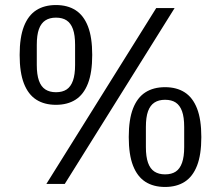

<svg xmlns="http://www.w3.org/2000/svg" viewBox="-20 -730 877 762"><path d="M237 0H164L600 -698H673ZM202 -314Q156 -314 124 -334.5Q92 -355 75 -398.5Q58 -442 58 -512Q58 -582 75 -625.5Q92 -669 124 -689.5Q156 -710 202 -710Q248 -710 280 -689.5Q312 -669 329 -625.5Q346 -582 346 -512Q346 -442 329 -398.5Q312 -355 280 -334.5Q248 -314 202 -314ZM202 -364Q228 -364 244.5 -375Q261 -386 269.5 -410Q278 -434 278 -472V-552Q278 -591 269.5 -614.5Q261 -638 244.5 -649Q228 -660 202 -660Q177 -660 160 -649Q143 -638 134.5 -614.5Q126 -591 126 -552V-472Q126 -434 134.5 -410Q143 -386 160 -375Q177 -364 202 -364ZM635 12Q589 12 557 -8.5Q525 -29 508 -72.5Q491 -116 491 -186Q491 -256 508 -299.5Q525 -343 557 -363.5Q589 -384 635 -384Q681 -384 713 -363.5Q745 -343 762 -299.5Q779 -256 779 -186Q779 -116 762 -72.5Q745 -29 713 -8.5Q681 12 635 12ZM635 -38Q661 -38 677.5 -49Q694 -60 702.5 -84Q711 -108 711 -146V-226Q711 -265 702.5 -288.5Q694 -312 677.5 -323Q661 -334 635 -334Q610 -334 593 -323Q576 -312 567.5 -288.5Q559 -265 559 -226V-146Q559 -108 567.5 -84Q576 -60 593 -49Q610 -38 635 -38Z"/></svg>

Font: IBM Plex Sans Condensed
Style: Regular
Weight: 400
Width: 3
Designer: Mike Abbink, Paul van der Laan, Pieter van Rosmalen
Foundry: Bold Monday
Version: Version 3.201